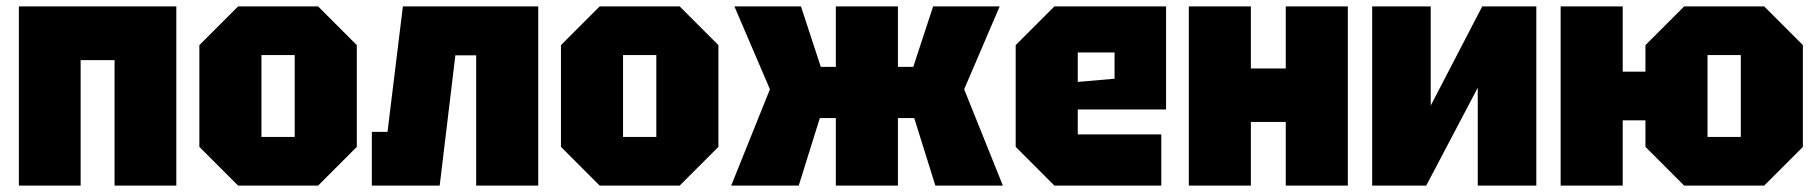

<svg xmlns="http://www.w3.org/2000/svg" viewBox="-20 -580 5687 600"><path d="M39 0V-560H531V0H338V-392H232V0Z M603 -121V-439L724 -560H974L1095 -439V-121L974 0H724ZM797 -152H901V-408H797Z M1662 -560V0H1468V-407H1403L1354 0H1142V-168H1191L1239 -560Z M1733 -121V-439L1854 -560H2104L2225 -439V-121L2104 0H1854ZM1927 -152H2031V-408H1927Z M2786 0H2592V-211H2542L2476 0H2265L2386 -301L2275 -560H2483L2545 -371H2592V-560H2786V-371H2834L2896 -560H3104L2993 -301L3114 0H2903L2837 -211H2786Z M3154 -121V-439L3275 -560H3624V-238H3348V-160H3609V0H3275ZM3348 -324 3463 -334V-416H3348Z M3695 0V-560H3889V-366H3998V-560H4192V0H3998V-199H3889V0Z M4781 0H4598V-306L4437 0H4268V-560H4451V-250L4612 -560H4781Z M4857 0V-560H5051V-356H5122V-439L5243 -560H5493L5614 -439V-121L5493 0H5243L5122 -121V-204H5051V0ZM5316 -152H5420V-408H5316Z"/></svg>

Font: Tektur SemiCondensed ExtraBold
Style: Regular
Weight: 800
Width: 4
Designer: Adam Jagosz
Foundry: Adam Jagosz
Version: Version 1.005;gftools[0.9.30]